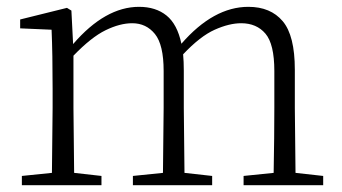

<svg xmlns="http://www.w3.org/2000/svg" viewBox="-20 -542 1001 562"><path d="M779 0H693V-27L781 -36Q783 -144 783 -226V-334Q783 -413 757 -443.5Q731 -474 686 -474Q651 -474 608.5 -455Q566 -436 516 -383Q518 -362 518 -335V-226L520 -36L601 -27V0H369V-27L457 -36L459 -226V-334Q459 -411 433.5 -442.5Q408 -474 367 -474Q331 -474 289 -453.5Q247 -433 195 -379V-226L197 -36L277 -27V0H44V-27L132 -36L134 -226V-282Q134 -384 131 -455L39 -459V-485L176 -519L189 -511L194 -413Q288 -522 387 -522Q436 -522 467.5 -496.5Q499 -471 511 -414Q605 -522 707 -522Q772 -522 807.5 -480Q843 -438 843 -338V-226L845 -36L926 -27V0Z"/></svg>

Font: Minh Nguyen ExtraLight
Style: Regular
Weight: 250
Designer: Ryoko NISHIZUKA 西塚涼子 (kana & ideographs); Frank Grießhammer (Latin, Greek & Cyrillic); Wenlong ZHANG 张文龙 (bopomofo); San
Foundry: Adobe
Version: Version 1.100;July 7, 2023;FontCreator 14.0.0.2814 64-bit